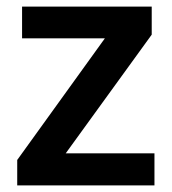

<svg xmlns="http://www.w3.org/2000/svg" viewBox="-20 -562 521 582"><path d="M448.2 -97.2H179.2L439.9 -457V-542H46.9V-445.8H297.9L32.2 -77.1V0H448.2Z"/></svg>

Font: Noto Reveo Sans
Style: Regular
Weight: 600
Designer: Monotype Design Team
Foundry: Monotype Imaging Inc.
Version: Version 2.007